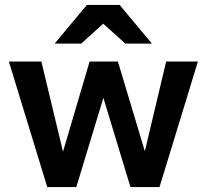

<svg xmlns="http://www.w3.org/2000/svg" viewBox="-20 -760 840 780"><path d="M172 0 16 -510H148L240 -127H231L344 -510H459L574 -127H564L655 -510H784L628 0H510L395 -379H405L290 0ZM202 -583 333 -740H466L597 -583H489L345 -713H454L310 -583Z"/></svg>

Font: Instrument Sans SemiBold
Style: Regular
Weight: 600
Designer: Rodrigo Fuenzalida
Foundry: fragTYPE
Version: Version 1.000;gftools[0.9.28]